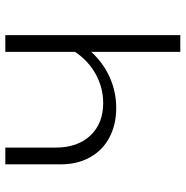

<svg xmlns="http://www.w3.org/2000/svg" viewBox="-8 -690 698 722"><g transform="rotate(-90 341.0 -329.0)"><path d="M570 -658V0H507V-335Q466 -290 411.5 -265.5Q357 -241 296 -241Q234 -241 186 -266Q138 -291 111 -338.5Q84 -386 84 -450V-658H147V-469Q147 -386 192.5 -338Q238 -290 314 -290Q372 -290 423 -318Q474 -346 507 -396V-658Z"/></g></svg>

Font: Ysabeau Semilight
Style: Regular
Weight: 300
Designer: Christian Thalmann (Catharsis Fonts)
Version: Version 0.003